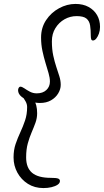

<svg xmlns="http://www.w3.org/2000/svg" viewBox="-20 -873 529 977"><path d="M289 -441Q289 -419 276 -397.5Q263 -376 239.5 -362.5Q216 -349 183 -349Q160 -349 134 -357.5Q108 -366 90 -380.5Q72 -395 72 -414Q72 -421 75.5 -426.5Q79 -432 83 -432Q92 -432 104 -423.5Q116 -415 132 -406.5Q148 -398 167 -398Q198 -398 216 -415Q234 -432 234 -458Q234 -477 227 -501Q220 -525 211.5 -553Q203 -581 196 -613.5Q189 -646 189 -682Q189 -732 214.5 -770.5Q240 -809 280.5 -831Q321 -853 364 -853Q403 -853 431 -837.5Q459 -822 474 -796Q489 -770 489 -736Q489 -718 483.5 -702.5Q478 -687 470 -677Q462 -667 453 -667Q446 -667 444 -674Q442 -681 442 -691Q442 -721 438.5 -743.5Q435 -766 420 -778.5Q405 -791 370 -791Q337 -791 308.5 -775Q280 -759 262 -730Q244 -701 244 -663Q244 -622 251 -590Q258 -558 266.5 -532.5Q275 -507 282 -485Q289 -463 289 -441ZM285 48Q285 59 273 67Q261 75 242 79.5Q223 84 201 84Q156 84 122 62.5Q88 41 68.5 5.5Q49 -30 49 -72Q49 -110 59.5 -140.5Q70 -171 83.5 -200Q97 -229 107.5 -260Q118 -291 118 -328Q118 -343 110.5 -356.5Q103 -370 98 -377L103 -410Q118 -402 130.5 -391.5Q143 -381 151.5 -367.5Q160 -354 164.5 -336.5Q169 -319 169 -297Q169 -272 160.5 -248.5Q152 -225 141 -199.5Q130 -174 121.5 -143.5Q113 -113 113 -72Q113 -19 143.5 6.5Q174 32 239 32Q266 32 275.5 35.5Q285 39 285 48Z"/></svg>

Font: Kalam Variable Light
Style: Regular
Weight: 300
Designer: Lipi Raval, Jonny Pinhorn
Foundry: Indian Type Foundry
Version: Version 3.000